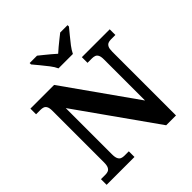

<svg xmlns="http://www.w3.org/2000/svg" viewBox="-242 -1102 1272 1272"><g transform="rotate(-45 394.0 -465.5)"><path d="M28 0V-53H70Q84 -53 95.5 -57.5Q107 -62 114 -76Q121 -90 121 -118V-600Q121 -627 114 -640Q107 -653 95.5 -657Q84 -661 70 -661H28V-714H250L603 -215V-600Q603 -627 596 -640Q589 -653 577.5 -657Q566 -661 552 -661H510V-714H771V-661H729Q715 -661 703.5 -656.5Q692 -652 685 -638.5Q678 -625 678 -596V0H586L196 -551V-118Q196 -90 203 -76Q210 -62 221.5 -57.5Q233 -53 247 -53H289V0ZM348 -771Q338 -794 317.5 -820.5Q297 -847 275.5 -873Q254 -899 238 -918V-931H307Q321 -920 340.5 -904Q360 -888 380 -871.5Q400 -855 415 -841Q430 -855 450 -871.5Q470 -888 490 -904Q510 -920 524 -931H593V-918Q578 -899 556 -873Q534 -847 514 -820.5Q494 -794 483 -771Z"/></g></svg>

Font: Noto Serif Tamil
Style: Bold
Weight: 700
Designer: Indian Type Foundry, Tom Grace, and the Monotype Design Team
Foundry: Monotype Imaging Inc.
Version: Version 2.003